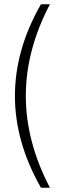

<svg xmlns="http://www.w3.org/2000/svg" viewBox="-20 -770 283 900"><path d="M172 110Q50 -104 50 -320Q50 -538 172 -750H214Q101 -535 101 -320Q101 -107 214 110Z"/></svg>

Font: Geist ExtLt
Style: Regular
Weight: 400
Designer: Basement.studio, Andrés Briganti, Mateo Zaragoza
Foundry: Basement.studio, Vercel, Andrés Briganti, Guido Ferreyra, Mateo Zaragoza
Version: Version 1.401